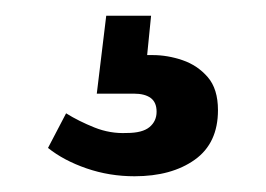

<svg xmlns="http://www.w3.org/2000/svg" viewBox="-20 -26 338 244"><path d="M151 198Q119 198 90 188Q61 178 41 162L64 118Q80 128 100 136Q120 144 141 143Q161 143 170 135.5Q179 128 179 116Q179 104 171.5 98.5Q164 93 150 93H103L115 -6H172L167 44H174Q193 44 212 50.5Q231 57 244 72Q257 87 257 114Q257 156 227.5 177Q198 198 151 198Z"/></svg>

Font: Montagu Slab 144pt SemiBold
Style: Regular
Weight: 600
Version: Version 1.000